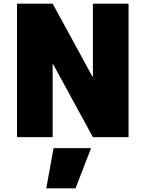

<svg xmlns="http://www.w3.org/2000/svg" viewBox="-20 -750 796 1050"><path d="M233 280 273 60H478L393 280ZM486 -330H488V-730H683V0H488L270 -400H268V0H73V-730H268Z"/></svg>

Font: Mplus 1p Black
Style: Regular
Weight: 900
Version: Version 1.061